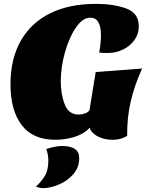

<svg xmlns="http://www.w3.org/2000/svg" viewBox="-20 -700 752 989"><path d="M635 0Q616 11 599 15.5Q582 20 560 20Q527 20 500.5 10Q474 0 459 -15Q444 -30 443 -42Q409 -8 361.5 6Q314 20 265 20Q149 20 91.5 -56Q34 -132 34 -266Q34 -396 86.5 -489Q139 -582 237.5 -631Q336 -680 473 -680Q567 -680 631 -656Q695 -632 695 -564Q695 -526 673 -494.5Q651 -463 614 -445Q577 -427 535 -427Q507 -427 491 -429Q500 -479 500 -518Q500 -609 445 -609Q406 -609 371 -558Q336 -507 314.5 -430Q293 -353 293 -281Q293 -216 313 -163Q333 -110 386 -110Q402 -110 418.5 -116Q435 -122 441 -133L473 -329L712 -347Q673 -261 653.5 -178Q634 -95 635 0ZM202 269Q186 269 165 262Q203 224 216 197Q229 170 229 124Q229 110 225.5 93Q222 76 218 68Q266 52 299 52Q388 52 388 114Q388 163 357 198Q326 233 282 251Q238 269 202 269Z"/></svg>

Font: Sansita Black Italic
Style: Regular
Weight: 900
Italic angle: -11°
Designer: Pablo Cosgaya
Foundry: Omnibus-Type
Version: Version 1.006